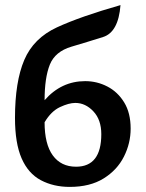

<svg xmlns="http://www.w3.org/2000/svg" viewBox="-20 -731 574 757"><path d="M254.9 5.9Q190.9 5.9 141.1 -20.5Q91.3 -46.9 65.2 -106.7Q39.1 -166.5 39.1 -266.1Q39.1 -408.7 75.7 -494.6Q112.3 -580.6 204.8 -623.3Q297.4 -666 455.1 -710.9Q446.8 -604 386.2 -585Q325.7 -565.9 261.5 -546.9Q197.3 -527.8 176.5 -476.3Q155.8 -424.8 155.8 -335.9Q221.7 -411.1 315.9 -411.1Q362.3 -411.1 403.3 -389.9Q444.3 -368.7 469.7 -327.1Q495.1 -285.6 495.1 -224.1Q495.1 -166 468.5 -113.3Q441.9 -60.5 388.4 -27.3Q335 5.9 254.9 5.9ZM279.8 -73.7Q379.4 -73.7 379.4 -202.1Q379.4 -258.8 348.1 -292Q316.9 -325.2 276.9 -325.2Q251.5 -325.2 216.6 -308.8Q181.6 -292.5 155.8 -249Q155.8 -162.6 188.2 -118.2Q220.7 -73.7 279.8 -73.7Z"/></svg>

Font: ALMAS
Style: Bold
Weight: 700
Designer: ALMAS Font/ by Husham Jawad Kadhim, derived from the Bainsely font by/ Paul James MIller
Foundry: High-Logic / Made with FontCreator
Version: Version 1.411;September 19, 2021;FontCreator 14.0.0.2814 32-